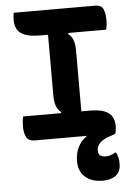

<svg xmlns="http://www.w3.org/2000/svg" viewBox="-62 -746 724 1042"><g transform="rotate(-5 300.0 -225.0)"><path d="M545 0 546 1Q537 6 515 13Q481 23 461.5 41.5Q442 60 442 85Q442 120 482 120Q497 120 509 116Q521 112 534 104H540Q548 120 551 133.5Q554 147 554 166Q554 209 527 229.5Q500 250 456 250Q395 250 360 219Q325 188 325 133Q325 46 391 0H105Q74 0 61.5 -21.5Q49 -43 49 -80Q49 -96 50.5 -110.5Q52 -125 55 -135H261L263 -141Q228 -165 228 -231V-565H184Q115 -565 82 -587.5Q49 -610 49 -662Q49 -684 53 -700H495Q531 -700 541 -675.5Q551 -651 551 -616Q551 -604 549.5 -591Q548 -578 544 -565H339L337 -559Q372 -535 372 -469V-135H417Q471 -135 500 -122.5Q529 -110 540 -88.5Q551 -67 551 -40Q551 -18 545 0Z"/></g></svg>

Font: Recursive Mn Csl St
Style: Bold
Weight: 700
Monospace: yes
Version: Version 1.079;hotconv 1.0.112;makeotfexe 2.5.65598; ttfautoh